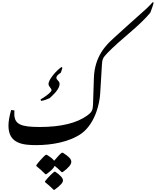

<svg xmlns="http://www.w3.org/2000/svg" viewBox="-20 -1319 1436 1769"><path d="M315 18C454 18 621 -10 732 -90C795 -136 841 -211 869 -291C888 -347 900 -404 903 -456C908 -544 914 -633 919 -721C922 -772 927 -787 971 -832C1027 -889 1094 -949 1170 -1013C1255 -1085 1320 -1148 1365 -1202C1382 -1247 1392 -1277 1396 -1294L1387 -1299C1369 -1280 1352 -1260 1332 -1242C1271 -1188 1211 -1133 1150 -1079C1052 -991 992 -936 972 -914C954 -894 932 -868 912 -835C878 -779 848 -702 845 -599L837 -353C835 -302 824 -285 787 -257C690 -185 542 -149 347 -149C177 -149 112 -171 112 -269C112 -279 112 -290 113 -301L83 -306C66 -248 58 -199 58 -160C58 8 198 18 315 18ZM360 -389C390 -395 416 -404 438 -415C461 -436 479 -454 493 -470C519 -502 529 -525 529 -546C529 -557 524 -567 513 -578C504 -587 499 -595 499 -600C499 -618 512 -630 541 -650L555 -694L547 -702C507 -676 427 -590 427 -545C427 -536 432 -525 441 -514C451 -502 455 -494 455 -489C455 -474 421 -444 353 -402ZM398 286H407C449 256 475 230 484 209C504 225 525 244 548 267H557C610 229 637 197 637 172C637 145 611 121 559 88H550C538 95 502 133 479 162C467 145 444 128 411 107H402C387 116 333 176 315 202V211C342 232 369 257 398 286ZM474 430H482C543 385 560 363 560 343C560 322 537 296 489 263H481C471 269 424 312 395 351V359C403 364 457 411 474 430Z"/></svg>

Font: Noto Nastaliq Urdu
Style: Regular
Weight: 400
Designer: Monotype Design Team (Patrick Giasson: type design, Kamal Mansour: OpenType code, Glenda Bellarosa). Updated by Simon Co
Foundry: Monotype Imaging Inc., Simon Cozens
Version: Version 3.009